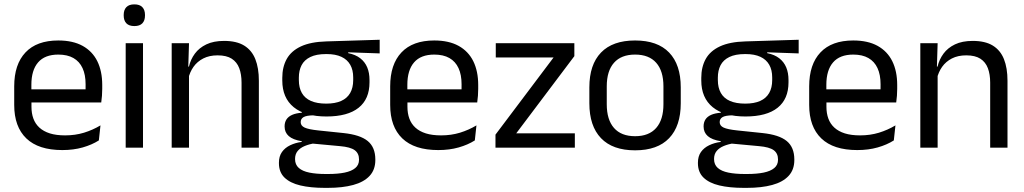

<svg xmlns="http://www.w3.org/2000/svg" viewBox="-20 -690 4786 897"><path d="M271.1 11.1Q159.6 11.1 103 -43.4Q46.4 -97.8 46.4 -199.7V-286.6Q46.4 -389.4 99.1 -445.1Q151.7 -500.9 252.5 -500.9Q320.4 -500.9 366.1 -475.7Q411.7 -450.4 434.7 -403.9Q457.6 -357.4 457.6 -293V-274.8Q457.6 -259.1 456.4 -243Q455.2 -226.9 453 -211.4H378.7Q379.5 -235.6 379.7 -257.1Q379.9 -278.6 379.9 -296.4Q379.9 -341 365.6 -371.8Q351.4 -402.6 323.2 -418.8Q294.9 -435 252.5 -435Q189.4 -435 158 -398.5Q126.6 -362.1 126.6 -294.1V-247.4L127 -237.5V-190.8Q127 -160.4 136 -135.9Q145 -111.3 164.1 -93.8Q183.3 -76.2 213 -66.8Q242.8 -57.5 284.2 -57.5Q331.3 -57.5 372.3 -70Q413.3 -82.6 449.4 -104.2L441.8 -34Q409.6 -13.5 366.4 -1.2Q323.3 11.1 271.1 11.1ZM435.9 -211.4H89.1V-272.7H435.9Z M648.1 0H567.2V-488.2H648.1ZM607.7 -568.2Q582.7 -568.2 570.3 -581.2Q557.9 -594.3 557.9 -617.7V-620.2Q557.9 -643.5 570.3 -656.6Q582.7 -669.6 607.7 -669.6Q632.7 -669.6 645 -656.6Q657.4 -643.5 657.4 -620.2V-617.7Q657.4 -593.9 645 -581Q632.7 -568.2 607.7 -568.2Z M1189.4 0H1108.5V-303.7Q1108.5 -343 1097.7 -371.5Q1087 -399.9 1062.7 -415.7Q1038.3 -431.4 996.6 -431.4Q958.1 -431.4 929.8 -417Q901.5 -402.5 884 -377.8Q866.5 -353 859.5 -321.5L845 -378.9H862.7Q870.3 -412.1 890.3 -439.3Q910.3 -466.5 944.1 -482.7Q977.9 -498.9 1027 -498.9Q1085.2 -498.9 1120.7 -477.1Q1156.3 -455.2 1172.8 -413.8Q1189.4 -372.3 1189.4 -312.6ZM863 0H782.1V-488.2H863L859.4 -371.1L863 -366.3Z M1505.2 -145.8Q1405.5 -145.8 1352.1 -189.3Q1298.8 -232.8 1298.8 -314.2V-326.3Q1298.8 -376.9 1319.5 -414.4Q1340.3 -451.9 1385.8 -473.2Q1431.4 -494.5 1505.1 -496.6L1753.8 -504.3V-440.5L1606.8 -445.6L1606.7 -441.8Q1641.2 -434.8 1663 -417.8Q1684.9 -400.9 1695.6 -375.3Q1706.3 -349.8 1706.3 -315.9V-305.2Q1706.3 -227.3 1655.4 -186.6Q1604.4 -145.8 1505.2 -145.8ZM1501.6 122.9H1513.2Q1558.2 122.9 1590.3 116.3Q1622.3 109.7 1639.8 95.1Q1657.3 80.6 1657.3 56.3V54.7Q1657.3 26.5 1637.2 11.7Q1617.1 -3.1 1568.2 -7.3L1430.1 -20.1L1452.9 -21Q1425 -16.8 1403.7 -7.9Q1382.5 0.9 1370.5 15.6Q1358.5 30.3 1358.5 52.4V53.5Q1358.5 79.2 1375.9 94.6Q1393.3 109.9 1425.4 116.4Q1457.6 122.9 1501.6 122.9ZM1511.6 187.7H1496.9Q1431.2 187.7 1383.2 176.4Q1335.3 165 1309.2 139.7Q1283.1 114.4 1283.1 72.2V70.2Q1283.1 40.2 1297.3 20.1Q1311.5 0.1 1335.9 -11.5Q1360.2 -23.2 1389.9 -27L1389.6 -30.2Q1348.5 -37.1 1329.1 -54.2Q1309.6 -71.3 1309.6 -99V-99.5Q1309.6 -118.3 1318.2 -131.8Q1326.8 -145.3 1344.7 -153.3Q1362.6 -161.3 1390 -163.3V-173.3L1482.8 -150L1445.1 -151.2Q1410.9 -150.7 1397.9 -142.7Q1384.8 -134.8 1384.8 -119.7V-119.2Q1384.8 -102.4 1403.3 -93.9Q1421.8 -85.4 1466.6 -80.7L1584.8 -68.4Q1662.5 -60.3 1698 -31.1Q1733.5 -1.9 1733.5 55.2V57.6Q1733.5 103.2 1706.5 132Q1679.6 160.8 1629.9 174.2Q1580.3 187.7 1511.6 187.7ZM1504.1 -205.9Q1545.8 -205.9 1573.7 -218.3Q1601.7 -230.7 1615.9 -255.4Q1630.1 -280.1 1630.1 -315.8V-328Q1630.1 -363.2 1616.2 -387.5Q1602.3 -411.9 1574.9 -424.6Q1547.5 -437.4 1506.1 -437.4H1503.1Q1458 -437.4 1429.9 -423.7Q1401.7 -410 1388.9 -385.3Q1376.2 -360.6 1376.2 -327.4V-316.1Q1376.2 -280.2 1390.3 -255.5Q1404.4 -230.8 1432.9 -218.3Q1461.3 -205.9 1504.1 -205.9Z M2027.6 11.1Q1916.1 11.1 1859.5 -43.4Q1802.9 -97.8 1802.9 -199.7V-286.6Q1802.9 -389.4 1855.6 -445.1Q1908.2 -500.9 2009 -500.9Q2076.9 -500.9 2122.6 -475.7Q2168.2 -450.4 2191.2 -403.9Q2214.1 -357.4 2214.1 -293V-274.8Q2214.1 -259.1 2212.9 -243Q2211.7 -226.9 2209.5 -211.4H2135.2Q2136 -235.6 2136.2 -257.1Q2136.4 -278.6 2136.4 -296.4Q2136.4 -341 2122.1 -371.8Q2107.9 -402.6 2079.7 -418.8Q2051.4 -435 2009 -435Q1945.9 -435 1914.5 -398.5Q1883.1 -362.1 1883.1 -294.1V-247.4L1883.5 -237.5V-190.8Q1883.5 -160.4 1892.5 -135.9Q1901.5 -111.3 1920.6 -93.8Q1939.8 -76.2 1969.5 -66.8Q1999.3 -57.5 2040.7 -57.5Q2087.8 -57.5 2128.8 -70Q2169.8 -82.6 2205.9 -104.2L2198.3 -34Q2166.1 -13.5 2122.9 -1.2Q2079.8 11.1 2027.6 11.1ZM2192.4 -211.4H1845.6V-272.7H2192.4Z M2391.8 -67.1H2665.6V0H2294.8V-61L2566.3 -421.6H2296.2V-488.2H2663.3V-427.7Z M2947.1 12.3Q2842.2 12.3 2787.8 -44.5Q2733.4 -101.2 2733.4 -207.7V-281.9Q2733.4 -388 2787.9 -444.5Q2842.3 -500.9 2947.1 -500.9Q3051.9 -500.9 3106.1 -444.5Q3160.4 -388 3160.4 -281.9V-207.7Q3160.4 -101.2 3106.1 -44.5Q3051.9 12.3 2947.1 12.3ZM2947.1 -53.7Q3011.8 -53.7 3045.6 -92.2Q3079.5 -130.7 3079.5 -203V-286.6Q3079.5 -358.5 3045.7 -396.7Q3011.9 -435 2947.1 -435Q2882.3 -435 2848.5 -396.7Q2814.7 -358.5 2814.7 -286.6V-203Q2814.7 -130.7 2848.5 -92.2Q2882.3 -53.7 2947.1 -53.7Z M3462.7 -145.8Q3363 -145.8 3309.6 -189.3Q3256.3 -232.8 3256.3 -314.2V-326.3Q3256.3 -376.9 3277 -414.4Q3297.8 -451.9 3343.3 -473.2Q3388.9 -494.5 3462.6 -496.6L3711.3 -504.3V-440.5L3564.3 -445.6L3564.2 -441.8Q3598.7 -434.8 3620.5 -417.8Q3642.4 -400.9 3653.1 -375.3Q3663.8 -349.8 3663.8 -315.9V-305.2Q3663.8 -227.3 3612.9 -186.6Q3561.9 -145.8 3462.7 -145.8ZM3459.1 122.9H3470.7Q3515.7 122.9 3547.8 116.3Q3579.8 109.7 3597.3 95.1Q3614.8 80.6 3614.8 56.3V54.7Q3614.8 26.5 3594.7 11.7Q3574.6 -3.1 3525.7 -7.3L3387.6 -20.1L3410.4 -21Q3382.5 -16.8 3361.2 -7.9Q3340 0.9 3328 15.6Q3316 30.3 3316 52.4V53.5Q3316 79.2 3333.4 94.6Q3350.8 109.9 3382.9 116.4Q3415.1 122.9 3459.1 122.9ZM3469.1 187.7H3454.4Q3388.7 187.7 3340.7 176.4Q3292.8 165 3266.7 139.7Q3240.6 114.4 3240.6 72.2V70.2Q3240.6 40.2 3254.8 20.1Q3269 0.1 3293.4 -11.5Q3317.7 -23.2 3347.4 -27L3347.1 -30.2Q3306 -37.1 3286.6 -54.2Q3267.1 -71.3 3267.1 -99V-99.5Q3267.1 -118.3 3275.7 -131.8Q3284.3 -145.3 3302.2 -153.3Q3320.1 -161.3 3347.5 -163.3V-173.3L3440.3 -150L3402.6 -151.2Q3368.4 -150.7 3355.4 -142.7Q3342.3 -134.8 3342.3 -119.7V-119.2Q3342.3 -102.4 3360.8 -93.9Q3379.3 -85.4 3424.1 -80.7L3542.3 -68.4Q3620 -60.3 3655.5 -31.1Q3691 -1.9 3691 55.2V57.6Q3691 103.2 3664 132Q3637.1 160.8 3587.4 174.2Q3537.8 187.7 3469.1 187.7ZM3461.6 -205.9Q3503.3 -205.9 3531.2 -218.3Q3559.2 -230.7 3573.4 -255.4Q3587.6 -280.1 3587.6 -315.8V-328Q3587.6 -363.2 3573.7 -387.5Q3559.8 -411.9 3532.4 -424.6Q3505 -437.4 3463.6 -437.4H3460.6Q3415.5 -437.4 3387.4 -423.7Q3359.2 -410 3346.4 -385.3Q3333.7 -360.6 3333.7 -327.4V-316.1Q3333.7 -280.2 3347.8 -255.5Q3361.9 -230.8 3390.4 -218.3Q3418.8 -205.9 3461.6 -205.9Z M3985.1 11.1Q3873.6 11.1 3817 -43.4Q3760.4 -97.8 3760.4 -199.7V-286.6Q3760.4 -389.4 3813.1 -445.1Q3865.7 -500.9 3966.5 -500.9Q4034.4 -500.9 4080.1 -475.7Q4125.7 -450.4 4148.7 -403.9Q4171.6 -357.4 4171.6 -293V-274.8Q4171.6 -259.1 4170.4 -243Q4169.2 -226.9 4167 -211.4H4092.7Q4093.5 -235.6 4093.7 -257.1Q4093.9 -278.6 4093.9 -296.4Q4093.9 -341 4079.6 -371.8Q4065.4 -402.6 4037.2 -418.8Q4008.9 -435 3966.5 -435Q3903.4 -435 3872 -398.5Q3840.6 -362.1 3840.6 -294.1V-247.4L3841 -237.5V-190.8Q3841 -160.4 3850 -135.9Q3859 -111.3 3878.1 -93.8Q3897.3 -76.2 3927 -66.8Q3956.8 -57.5 3998.2 -57.5Q4045.3 -57.5 4086.3 -70Q4127.3 -82.6 4163.4 -104.2L4155.8 -34Q4123.6 -13.5 4080.4 -1.2Q4037.3 11.1 3985.1 11.1ZM4149.9 -211.4H3803.1V-272.7H4149.9Z M4686.9 0H4606V-303.7Q4606 -343 4595.2 -371.5Q4584.5 -399.9 4560.2 -415.7Q4535.8 -431.4 4494.1 -431.4Q4455.6 -431.4 4427.3 -417Q4399 -402.5 4381.5 -377.8Q4364 -353 4357 -321.5L4342.5 -378.9H4360.2Q4367.8 -412.1 4387.8 -439.3Q4407.8 -466.5 4441.6 -482.7Q4475.4 -498.9 4524.5 -498.9Q4582.7 -498.9 4618.2 -477.1Q4653.8 -455.2 4670.3 -413.8Q4686.9 -372.3 4686.9 -312.6ZM4360.5 0H4279.6V-488.2H4360.5L4356.9 -371.1L4360.5 -366.3Z"/></svg>

Font: Anek Kannada Medium
Style: Regular
Weight: 500
Designer: Vaishnavi Murthy, Maithili Shingre (Kannada) & Yesha Goshar (Latin)
Foundry: Ek Type
Version: Version 1.003